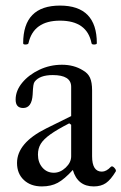

<svg xmlns="http://www.w3.org/2000/svg" viewBox="-20 -657 435 688"><path d="M130 11Q90 11 65.5 -12Q41 -35 41 -73Q41 -145 146 -197L235 -241V-346Q235 -388 169 -388Q122 -388 104 -364Q101 -360 99.5 -350.5Q98 -341 97 -318Q94 -270 63 -270Q36 -270 36 -300Q36 -332 59.5 -360.5Q83 -389 121 -407Q159 -425 202 -425Q245 -425 277 -405Q295 -395 302.5 -378.5Q310 -362 310 -333V-97Q310 -42 345 -42Q361 -42 377 -59Q382 -64 389.5 -56Q397 -48 395 -43Q377 -13 359.5 -1Q342 11 316 11Q258 11 241 -48Q211 -15 187 -2Q163 11 130 11ZM173 -38Q196 -38 215.5 -56.5Q235 -75 235 -97V-210L228 -215Q185 -193 160.5 -175.5Q136 -158 126 -141.5Q116 -125 116 -103Q116 -75 132 -56.5Q148 -38 173 -38ZM63 -502Q63 -637 195 -637Q327 -637 327 -502Q327 -498 318 -497.5Q309 -497 308 -502Q292 -583 195 -583Q100 -583 82 -502Q81 -498 72 -497.5Q63 -497 63 -502Z"/></svg>

Font: Junicode
Style: Regular
Weight: 400
Designer: Peter S. Baker
Version: Version 2.100; ttfautohint (v1.8.4)